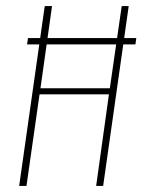

<svg xmlns="http://www.w3.org/2000/svg" viewBox="-20 -611 472 631"><path d="M43 0 127 -591H151L113 -321H341L380 -591H403L319 0H296L338 -301H110L67 0ZM69 -465 72 -486H428L425 -465Z"/></svg>

Font: Alumni Sans Thin
Style: Italic
Weight: 100
Italic angle: -8°
Designer: Robert E. Leuschke
Foundry: Robert E. Leuschke
Version: Version 1.016